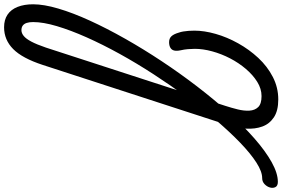

<svg xmlns="http://www.w3.org/2000/svg" viewBox="-424 -1096 1351 918"><g transform="rotate(-90 251.0 -636.5)"><path d="M-159 17Q-178 17 -184 5.5Q-190 -6 -186 -20.5Q-182 -35 -170 -46.5Q-158 -58 -141 -58Q-110 -58 -67 -85.5Q-24 -113 27.5 -162.5Q79 -212 134.5 -277Q190 -342 246 -418.5Q302 -495 355 -576.5Q408 -658 453 -739.5Q498 -821 532 -897.5Q566 -974 585.5 -1039.5Q605 -1105 605 -1153Q605 -1170 618 -1178.5Q631 -1187 648 -1187Q665 -1187 677.5 -1178.5Q690 -1170 690 -1153Q690 -1102 669.5 -1032.5Q649 -963 612 -882Q575 -801 525.5 -713.5Q476 -626 418 -538.5Q360 -451 297.5 -369.5Q235 -288 172 -218Q109 -148 48.5 -95Q-12 -42 -65 -12.5Q-118 17 -159 17ZM235 19Q181 19 149.5 -2Q118 -23 105.5 -57.5Q93 -92 95.5 -134.5Q98 -177 112 -221L400 -1107Q432 -1205 476 -1248.5Q520 -1292 580 -1292Q616 -1292 640.5 -1275.5Q665 -1259 677.5 -1227.5Q690 -1196 690 -1153Q690 -1134 677.5 -1125Q665 -1116 648 -1116Q631 -1116 618 -1125Q605 -1134 605 -1153Q605 -1171 601 -1183.5Q597 -1196 588.5 -1202.5Q580 -1209 566 -1209Q552 -1209 538.5 -1198Q525 -1187 511.5 -1161.5Q498 -1136 483 -1092L204 -233Q195 -205 187.5 -175Q180 -145 181.5 -119Q183 -93 198.5 -77Q214 -61 251 -61Q286 -61 319 -81.5Q352 -102 381 -136Q410 -170 431.5 -211.5Q453 -253 465 -297Q477 -341 477 -380Q477 -395 475.5 -413Q474 -431 470 -448Q466 -467 469 -479Q472 -491 482.5 -497Q493 -503 509 -503Q527 -503 537.5 -491.5Q548 -480 555 -455Q558 -447 560 -435Q562 -423 563 -410Q564 -397 564 -382Q564 -335 548.5 -280.5Q533 -226 503.5 -173Q474 -120 433.5 -76.5Q393 -33 342.5 -7Q292 19 235 19Z"/></g></svg>

Font: Playwrite NL
Style: Regular
Weight: 400
Designer: Veronika Burian, José Scaglione
Foundry: TypeTogether
Version: Version 1.002